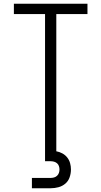

<svg xmlns="http://www.w3.org/2000/svg" viewBox="-20 -755 540 1023"><path d="M220 0V-680H54V-735H446V-680H280V0ZM150 248V193H250Q259 193 268 190.5Q277 188 284 181.5Q291 175 294 166Q297 157 297 148Q297 139 294 130Q291 121 284 115Q277 109 268 106.5Q259 104 250 104H220V0H280V51Q297 54 312.5 62.5Q328 71 338.5 84.5Q349 98 353.5 114.5Q358 131 358 148Q358 169 351 189.5Q344 210 328 223.5Q312 237 291.5 242.5Q271 248 250 248Z"/></svg>

Font: Iosevka Term Light
Style: Regular
Weight: 300
Monospace: yes
Designer: Belleve Invis
Foundry: Belleve Invis
Version: Version 9.0.1; ttfautohint (v1.8.3)